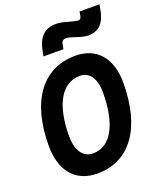

<svg xmlns="http://www.w3.org/2000/svg" viewBox="-171 -1046 951 1157"><g transform="rotate(-20 305.0 -467.5)"><path d="M250.5 9.8C460 9.8 583.5 -161.6 583.5 -451.7C583.5 -609.9 502.9 -703.1 367.2 -703.1C155.8 -703.1 30.8 -533.7 30.8 -247.1C30.8 -85.4 112.3 9.8 250.5 9.8ZM268.1 -113.3C204.1 -113.3 166 -167.5 166 -259.3C166 -460.9 234.4 -580.1 350.1 -580.1C411.6 -580.1 448.2 -527.8 448.2 -439.5C448.2 -234.4 381.3 -113.3 268.1 -113.3ZM185.5 -764.6H313.5L318.8 -793.9C322.3 -813.5 332 -821.8 351.6 -821.8C379.9 -821.8 438.5 -791 482.9 -791C552.7 -791 590.3 -830.6 606 -920.4L610.4 -944.8H482.4L478 -919.4C475.1 -903.3 468.3 -896.5 457.5 -896.5C430.2 -896.5 368.7 -923.3 324.7 -923.3C248 -923.3 206.5 -882.3 189.9 -789.1Z"/></g></svg>

Font: Cascadia Code
Style: Bold Italic
Weight: 700
Italic angle: -10°
Monospace: yes
Designer: Aaron Bell
Foundry: Saja Typeworks
Version: Version 2404.023